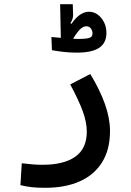

<svg xmlns="http://www.w3.org/2000/svg" viewBox="-20 -664 626 917"><path d="M196.8 232.9Q157.7 232.9 131.3 230Q105 227.1 77.6 220.2L84 115.7Q111.8 118.7 132.6 120.8Q153.3 123 183.6 123Q285.2 123 339.8 84.2Q394.5 45.4 394.5 -34.7Q394.5 -80.6 375 -133.5Q355.5 -186.5 315.4 -260.7L411.1 -310.5Q457.5 -234.4 481.4 -166.5Q505.4 -98.6 505.4 -38.1Q505.4 49.8 468 110.4Q430.7 170.9 361.3 201.9Q292 232.9 196.8 232.9ZM346.7 -412.6Q313 -412.6 282 -416.3Q251 -419.9 228 -424.3L225.6 -487.3Q238.8 -486.3 262.9 -483.9Q287.1 -481.4 311.8 -479.7Q336.4 -478 351.1 -478Q392.1 -478 407 -483.2Q421.9 -488.3 421.9 -503.4Q421.9 -517.1 414.1 -527.8Q406.2 -538.6 392.1 -538.6Q375.5 -538.6 357.7 -519.3Q339.8 -500 314.9 -453.6L269.5 -462.4Q299.8 -525.4 333.7 -566.7Q367.7 -607.9 405.3 -607.9Q427.7 -607.9 446.3 -594.5Q464.8 -581.1 476.6 -558.3Q488.3 -535.6 488.3 -507.3Q488.3 -459 453.9 -435.8Q419.4 -412.6 346.7 -412.6ZM271 -464.8 267.1 -644H327.6L329.1 -596.2Q329.6 -584.5 326.4 -574.2Q323.2 -564 316.4 -553.2L330.1 -544.4L331.5 -489.7Z"/></svg>

Font: Cascadia Code Medium
Style: Regular
Weight: 500
Monospace: yes
Designer: Aaron Bell
Foundry: Saja Typeworks
Version: Version 2407.024